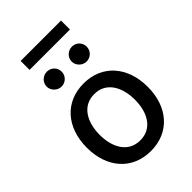

<svg xmlns="http://www.w3.org/2000/svg" viewBox="-265 -1015 1133 1133"><g transform="rotate(-45 301.0 -449.0)"><path d="M301.1 11C454.9 11 555.4 -101.6 555.4 -270.2C555.4 -440 454.9 -552.6 301.1 -552.6C147.4 -552.6 46.9 -440 46.9 -270.2C46.9 -101.6 147.4 11 301.1 11ZM132.8 -834.5H469.8V-909.1H132.8ZM134.2 -692.8C134.2 -659.8 163.7 -631 197.1 -631C232.6 -631 259.6 -659.8 259.6 -692.8C259.6 -728 232.6 -755 197.1 -755C163.7 -755 134.2 -728 134.2 -692.8ZM154.1 -270.6C154.1 -375 201 -463.8 301.5 -463.8C401.3 -463.8 448.2 -375 448.2 -270.6C448.2 -165.8 401.3 -78.1 301.5 -78.1C201 -78.1 154.1 -165.8 154.1 -270.6ZM343 -692.8C343 -659.8 372.5 -631 405.9 -631C441.4 -631 468.4 -659.8 468.4 -692.8C468.4 -728 441.4 -755 405.9 -755C372.5 -755 343 -728 343 -692.8Z"/></g></svg>

Font: Margiela Sans Medium
Style: Regular
Weight: 500
Designer: Stefan Endress, Andreas Faust
Version: Version 1.100;FEAKit 1.0